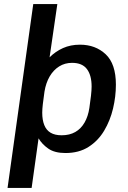

<svg xmlns="http://www.w3.org/2000/svg" viewBox="-20 -740 629 941"><path d="M17 181 143 -720H261L223 -459Q252 -488 289 -504.5Q326 -521 372 -521Q448 -521 498 -474Q548 -427 548 -325Q548 -267 534 -208Q520 -149 490.5 -99.5Q461 -50 414 -20Q367 10 301 10Q248 10 217 -11.5Q186 -33 169 -62L135 181ZM282 -77Q321 -77 349 -93Q377 -109 394.5 -139.5Q412 -170 418 -211Q423 -244 426 -271.5Q429 -299 429 -316Q429 -371 406 -401.5Q383 -432 333 -432Q298 -432 270 -414.5Q242 -397 223.5 -365.5Q205 -334 198 -291Q193 -256 190 -230.5Q187 -205 187 -188Q187 -152 197 -127Q207 -102 228 -89.5Q249 -77 282 -77Z"/></svg>

Font: Chivo Medium Medium
Style: Italic
Weight: 500
Italic angle: -8.05°
Version: Version 2.002